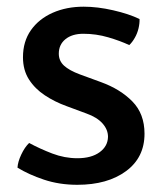

<svg xmlns="http://www.w3.org/2000/svg" viewBox="-20 -526 478 560"><path d="M31 -37Q32 -54 42 -75.2Q52 -96.5 65 -109Q96.5 -92 132.5 -78.2Q168.5 -64.5 205.5 -64.5Q246.5 -64.5 270.5 -82Q294.5 -99.5 295 -127Q295 -148 279 -166Q263 -184 232 -195L174 -216.5Q139.5 -229 110.8 -248Q82 -267 64.5 -294.2Q47 -321.5 47 -359Q47 -405 70.2 -438Q93.5 -471 133.8 -488.8Q174 -506.5 224 -506.5Q264.5 -506.5 310.2 -496Q356 -485.5 387 -470.5Q387.5 -458 384 -443.2Q380.5 -428.5 373.2 -415.8Q366 -403 357 -394.5Q330.5 -407 295.5 -417.2Q260.5 -427.5 223 -427.5Q190.5 -427.5 171 -411.8Q151.5 -396 151.5 -369.5Q151.5 -348.5 166.8 -334.5Q182 -320.5 213 -309L274.5 -286.5Q331 -266 366.2 -230Q401.5 -194 401.5 -136Q401.5 -66.5 347.5 -26.8Q293.5 13 205.5 13Q153 13 108.2 -2Q63.5 -17 31 -37Z"/></svg>

Font: Signika
Style: Regular
Weight: 400
Designer: Anna Giedry
Foundry: Anna Giedry
Version: Version 2.001